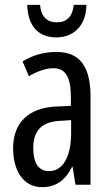

<svg xmlns="http://www.w3.org/2000/svg" viewBox="-20 -761 456 791"><path d="M336 -741H284C279 -692 254 -669 214 -669C173 -669 149 -693 145 -741H92C95 -652 139 -607 212 -607C286 -607 335 -658 336 -741ZM213 -547C162 -547 115 -534 73 -508L99 -447C137 -469 170 -480 200 -480C251 -480 272 -442 272 -360V-325L211 -322C98 -317 34 -256 34 -150C34 -65 71 10 154 10C210 10 249 -18 277 -74H279L291 0H353V-362C353 -480 314 -547 213 -547ZM225 -263 273 -266V-212C273 -114 238 -56 182 -56C141 -56 117 -86 117 -152C117 -222 152 -259 225 -263Z"/></svg>

Font: Noto Sans Lao Looped ExtraCondensed
Style: Regular
Weight: 400
Width: 2
Designer: Mark Frömberg, Ben Mitchell
Foundry: The Fontpad Ltd
Version: Version 1.003